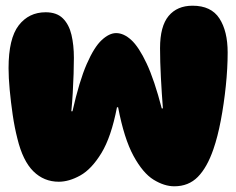

<svg xmlns="http://www.w3.org/2000/svg" viewBox="-20 -645 828 673"><path d="M10 -406Q10 -510 45.5 -556Q81 -602 140 -602Q179 -602 200.5 -580.5Q222 -559 230.5 -523Q239 -487 239 -442Q239 -418 238 -386Q237 -354 235 -319.5Q233 -285 230 -255H234Q258 -361 284 -420.5Q310 -480 336.5 -504.5Q363 -529 387 -529Q414 -529 440.5 -504.5Q467 -480 494 -422.5Q521 -365 547 -265H551Q547 -316 544 -373Q541 -430 541 -476Q541 -553 571 -589Q601 -625 655 -625Q720 -625 749 -580.5Q778 -536 778 -461Q778 -406 771.5 -343.5Q765 -281 754 -223Q743 -165 728 -122Q706 -58 673.5 -25Q641 8 591 8Q556 8 518.5 -15Q481 -38 448 -98.5Q415 -159 394 -269H390Q370 -165 335.5 -108.5Q301 -52 261.5 -30Q222 -8 186 -8Q134 -8 97 -44.5Q60 -81 41 -159Q31 -198 24.5 -242.5Q18 -287 14 -330Q10 -373 10 -406Z"/></svg>

Font: DynaPuff
Style: Bold
Weight: 700
Designer: Toshi Omagari, Jennifer Daniel
Foundry: Google Fonts
Version: Version 2.000